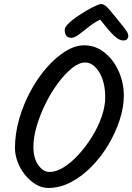

<svg xmlns="http://www.w3.org/2000/svg" viewBox="-20 -926 654 949"><path d="M219 3Q186 3 156.5 -15Q127 -33 103.5 -62Q80 -91 67 -126Q54 -161 54 -194Q54 -266 75 -338.5Q96 -411 131.5 -476.5Q167 -542 211.5 -592.5Q256 -643 303.5 -672.5Q351 -702 396 -702Q452 -702 496.5 -666.5Q541 -631 566.5 -574Q592 -517 592 -453Q592 -396 571.5 -333Q551 -270 515.5 -210.5Q480 -151 432.5 -102.5Q385 -54 330.5 -25.5Q276 3 219 3ZM225 -76Q258 -76 295.5 -99.5Q333 -123 369 -162.5Q405 -202 435 -250.5Q465 -299 482.5 -349.5Q500 -400 500 -444Q500 -521 470.5 -569Q441 -617 401 -617Q370 -617 335.5 -589Q301 -561 267 -515.5Q233 -470 205.5 -414.5Q178 -359 161.5 -303Q145 -247 145 -200Q145 -145 169 -110.5Q193 -76 225 -76ZM589 -726Q572 -726 552 -742.5Q532 -759 512.5 -783Q493 -807 475 -829Q446 -815 419 -793.5Q392 -772 370 -755.5Q348 -739 333 -739Q300 -739 300 -778Q300 -791 316 -807.5Q332 -824 356.5 -841Q381 -858 406.5 -873Q432 -888 452 -897Q472 -906 479 -906Q495 -906 510.5 -889.5Q526 -873 546 -848Q574 -814 588.5 -795.5Q603 -777 608.5 -767.5Q614 -758 614 -750Q614 -726 589 -726Z"/></svg>

Font: Solitreo
Style: Regular
Weight: 400
Designer: Nathan Gross, Bryan Kirschen, Binghamton University
Foundry: Eli Heuer
Version: Version 1.100; ttfautohint (v1.8.4.7-5d5b)